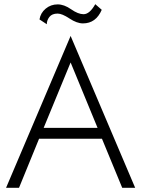

<svg xmlns="http://www.w3.org/2000/svg" viewBox="-20 -899 676 919"><path d="M169 -806Q174 -837 198.5 -857.5Q223 -878 256 -878Q287 -878 320.5 -854.5Q354 -831 380 -831Q409 -831 436 -879L467 -852Q439 -787 377 -787Q348 -787 312.5 -810.5Q277 -834 256 -834Q229 -834 216.5 -818Q204 -802 204 -783ZM167 -235 71 0H9L318 -727L627 0H565L468 -235ZM189 -287H447L318 -600Z"/></svg>

Font: Renner* Light
Style: Light
Weight: 300
Version: Version 003.000 ; ttfautohint (v0.97) -l 8 -r 50 -G 200 -x 1